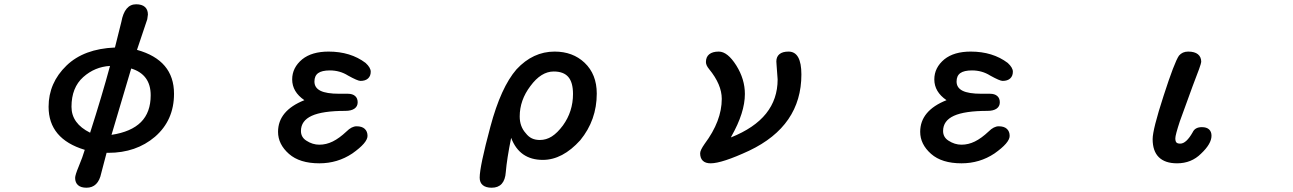

<svg xmlns="http://www.w3.org/2000/svg" viewBox="-20 -735 6040 897"><path d="M331 96Q331 83 348 42Q366 -1 376 -35Q207 -86 207 -236Q207 -348 291 -429Q372 -507 517 -513L547 -633Q562 -715 616 -715Q643 -715 657 -702.5Q671 -690 671 -667L668 -645L620 -502Q793 -454 793 -297Q793 -173 704 -96Q616 -21 486 -21H478L464 32L453 74Q439 142 384 142Q358 142 344.5 130Q331 118 331 96ZM401 -115Q457 -290 494 -427Q423 -423 369 -375Q314 -326 314 -236Q314 -158 401 -115ZM684 -290Q684 -387 593 -415L501 -105Q593 -119 638.5 -164.5Q684 -210 684 -290Z M1330 -16Q1279 -61 1279 -119Q1279 -218 1402 -267Q1345 -306 1345 -364Q1345 -419 1392 -458Q1437 -494 1515 -494Q1618 -494 1688 -441Q1712 -419 1712 -400Q1712 -380 1699.5 -368.5Q1687 -357 1664 -357Q1651 -357 1606 -382Q1568 -406 1521 -406Q1484 -406 1466.5 -393.5Q1449 -381 1449 -354Q1449 -325 1477 -311Q1505 -297 1565 -297H1605Q1627 -297 1639 -286.5Q1651 -276 1651 -257Q1651 -238 1636 -227.5Q1621 -217 1593 -217Q1487 -217 1436.5 -194Q1386 -171 1386 -123Q1386 -94 1411 -78Q1440 -59 1472 -59Q1504 -59 1534.5 -74Q1565 -89 1599 -121Q1623 -145 1646 -145Q1671 -145 1684 -133Q1697 -121 1697 -100Q1697 -68 1626 -18Q1557 28 1472 28Q1380 28 1330 -16Z M2221 95Q2221 43 2271 -143Q2320 -327 2393 -411Q2470 -494 2571 -494Q2656 -494 2711 -442Q2768 -388 2768 -298Q2768 -174 2691 -80Q2608 12 2516 12Q2407 12 2368 -91Q2348 8 2343 69Q2338 142 2277 142Q2250 142 2235.5 130Q2221 118 2221 95ZM2436 -113Q2449 -96 2465 -88.5Q2481 -81 2502 -81Q2532 -81 2558 -97.5Q2584 -114 2610 -149Q2657 -214 2657 -296Q2657 -350 2635 -375.5Q2613 -401 2567 -401Q2508 -401 2458 -333Q2408 -267 2408 -191Q2408 -144 2436 -113Z M3251 -19Q3251 -33 3272 -63Q3352 -170 3352 -273Q3352 -340 3293 -412Q3278 -430 3278 -445Q3278 -469 3293.5 -481.5Q3309 -494 3338 -494Q3379 -494 3420 -429Q3460 -365 3460 -296Q3460 -209 3397 -98L3395 -93Q3505 -137 3559 -204.5Q3613 -272 3613 -364L3608 -432L3607 -448Q3607 -470 3621.5 -482Q3636 -494 3664 -494Q3724 -494 3724 -387Q3724 -147 3480 -31Q3353 28 3300 28Q3276 28 3263.5 16Q3251 4 3251 -19Z M4330 -16Q4279 -61 4279 -119Q4279 -218 4402 -267Q4345 -306 4345 -364Q4345 -419 4392 -458Q4437 -494 4515 -494Q4618 -494 4688 -441Q4712 -419 4712 -400Q4712 -380 4699.5 -368.5Q4687 -357 4664 -357Q4651 -357 4606 -382Q4568 -406 4521 -406Q4484 -406 4466.5 -393.5Q4449 -381 4449 -354Q4449 -325 4477 -311Q4505 -297 4565 -297H4605Q4627 -297 4639 -286.5Q4651 -276 4651 -257Q4651 -238 4636 -227.5Q4621 -217 4593 -217Q4487 -217 4436.5 -194Q4386 -171 4386 -123Q4386 -94 4411 -78Q4440 -59 4472 -59Q4504 -59 4534.5 -74Q4565 -89 4599 -121Q4623 -145 4646 -145Q4671 -145 4684 -133Q4697 -121 4697 -100Q4697 -68 4626 -18Q4557 28 4472 28Q4380 28 4330 -16Z M5365 -85Q5365 -130 5416 -287Q5467 -445 5488 -475Q5504 -494 5531 -494Q5561 -494 5576.5 -481.5Q5592 -469 5592 -446Q5592 -435 5552 -333L5492 -168Q5471 -104 5471 -89Q5471 -75 5476 -69.5Q5481 -64 5494 -64Q5522 -64 5552 -117Q5563 -141 5595 -141Q5617 -141 5628.5 -130.5Q5640 -120 5640 -101Q5640 -63 5591 -17Q5546 28 5479 28Q5423 28 5394 -0.5Q5365 -29 5365 -85Z"/></svg>

Font: 寒蝉全圆体 Bold
Style: Regular
Weight: 700
Designer: Warren2060
      Designed by Motoya company      

      [Varela Round]
      Joe Prince(Latin component); Avraham Cornf
Foundry: ChillType
Version: Version 3.200